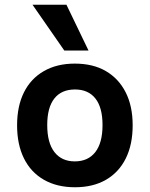

<svg xmlns="http://www.w3.org/2000/svg" viewBox="-20 -779 630 809"><path d="M296 10Q220 10 165 -21.5Q110 -53 81 -111.5Q52 -170 52 -251Q52 -332 81 -390Q110 -448 165 -479.5Q220 -511 295 -511Q372 -511 426 -479.5Q480 -448 509.5 -390Q539 -332 539 -251Q539 -170 510 -111.5Q481 -53 426.5 -21.5Q372 10 296 10ZM295 -99Q351 -99 381.5 -138Q412 -177 412 -252Q412 -326 382 -364Q352 -402 296 -402Q239 -402 209 -364Q179 -326 179 -252Q179 -177 209.5 -138Q240 -99 295 -99ZM251 -566 117 -759H260L353 -566Z"/></svg>

Font: Nunito Sans 7pt SemiCondensed
Style: Bold
Weight: 700
Width: 4
Designer: Vernon Adams
Foundry: Vernon Adams
Version: Version 3.101;gftools[0.9.27]